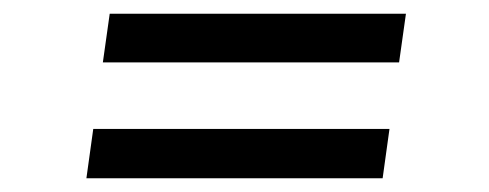

<svg xmlns="http://www.w3.org/2000/svg" viewBox="-20 -424 713 280"><path d="M106 -164H538L548 -236H116ZM130 -333H562L572 -404H140Z"/></svg>

Font: Ronzino Oblique
Style: Italic
Weight: 400
Italic angle: -8°
Designer: Nunzio Mazzaferro
Foundry: Collletttivo
Version: Version 1.000;Glyphs 3.3 (3337)